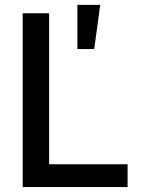

<svg xmlns="http://www.w3.org/2000/svg" viewBox="-20 -761 577 781"><path d="M72.3 -707H179.7V-92.8H499V0H72.3ZM294.9 -741.2H387.7L363.3 -561.5H294.9Z"/></svg>

Font: Pretendard Std Medium
Style: Regular
Weight: 500
Designer: Base glyphs from Inter by Rasmus Andersson; Hangeul glyphs from Noto Sans CJK(Source Han Sans) by Jang Soo-young and Kan
Foundry: Kil Hyung-jin
Version: Version 1.309